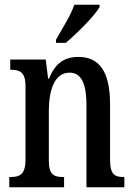

<svg xmlns="http://www.w3.org/2000/svg" viewBox="-20 -786 564 806"><path d="M215 -619V-606H256C306 -648 378 -721 398 -756V-766H292C277 -721 242 -668 215 -619ZM19 0H249V-43H244C209 -43 185 -51 185 -110V-319C185 -402 206 -481 272 -481C325 -481 343 -428 343 -343V0H502V-43H498C463 -43 442 -52 442 -115V-350C442 -487 395 -547 310 -547C250 -547 212 -521 186 -456H182L172 -536H23V-493H27C62 -493 87 -484 87 -425V-115C87 -52 61 -43 25 -43H19Z"/></svg>

Font: Noto Serif Sinhala ExtraCondensed Medium
Style: Regular
Weight: 500
Width: 2
Designer: Jelle Bosma - Monotype Design Team
Foundry: Monotype Imaging Inc.
Version: Version 2.007